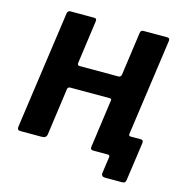

<svg xmlns="http://www.w3.org/2000/svg" viewBox="-124 -858 1073 1108"><g transform="rotate(15 413.0 -304.5)"><path d="M603.6 133.4Q577.2 133.4 580.3 110.2L594.1 12.7Q595.5 0 582.4 0H521.2L672.2 -146.8Q670.8 -134.1 683.9 -134.1H744.7Q760.8 -134.1 758.4 -114.8L726.1 112.8Q725.1 123.5 719.9 128.5Q714.7 133.4 701.9 133.4ZM508.5 -316.8H273.2Q260.8 -316.8 257.4 -304.1L218.4 -23Q215.2 0 189.1 0H62.4Q49.5 0 45.6 -5.1Q41.7 -10.3 42.7 -21L141.8 -723Q144.2 -742 160.1 -742H303.5Q319.5 -742 316.5 -723.9L281.1 -467.4Q280.1 -458.6 283.3 -454.7Q286.6 -450.9 293.8 -450.9H525Q540.4 -450.9 542.8 -467.7L578.6 -724.7Q581 -742 595.8 -742H739.6Q756.3 -742 753.3 -722.4L654.4 -19Q652 0 636.1 0H496.5Q477 0 479.4 -16.4L519.2 -304.4Q520.9 -309.8 518.1 -313.3Q515.3 -316.8 508.5 -316.8Z"/></g></svg>

Font: Libre Franklin Thin
Style: Italic
Weight: 100
Italic angle: -8°
Designer: Pablo Impallari, Rodrigo Fuenzalida, Nhung Nguyen
Foundry: Impallari Type
Version: Version 3.000